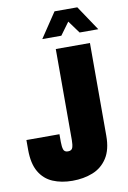

<svg xmlns="http://www.w3.org/2000/svg" viewBox="-97 -943 675 1013"><g transform="rotate(-10 240.0 -436.5)"><path d="M180 -752 269 -885H391L480 -752H380L331 -819L282 -752ZM208 12Q149 12 103 -7.5Q57 -27 31 -71.5Q5 -116 5 -190V-242H182V-200Q182 -175 187 -160Q192 -145 211 -145Q231 -145 236 -160Q241 -175 241 -200V-688H424V-191Q424 -117 395 -72Q366 -27 317 -7.5Q268 12 208 12Z"/></g></svg>

Font: Archivo ExtraCondensed Black
Style: Regular
Weight: 900
Width: 2
Designer: Hector Gatti
Foundry: Omnibus-Type
Version: Version 2.001; ttfautohint (v1.8.3)